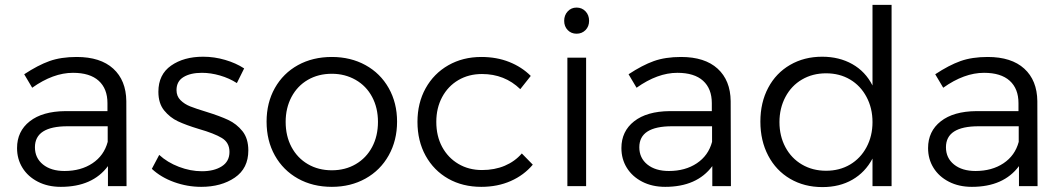

<svg xmlns="http://www.w3.org/2000/svg" viewBox="-20 -762 4346 786"><path d="M421.9 0V-82Q358.9 2.9 229 2.9Q175.8 2.9 135 -18.1Q94.2 -39.1 72 -75Q49.8 -110.8 49.8 -155.8Q49.8 -224.6 101.8 -265.4Q153.8 -306.2 247.1 -307.1H419.9V-339.8Q419.9 -398.9 384 -431.4Q348.1 -463.9 278.8 -463.9Q197.8 -463.9 111.8 -402.8L79.1 -458Q135.3 -495.1 182.6 -512Q230 -528.8 293.9 -528.8Q391.1 -528.8 443.6 -481Q496.1 -433.1 497.1 -348.1L498 0ZM420.9 -181.2V-245.1H256.8Q123 -245.1 123 -159.2Q123 -115.2 156 -88.6Q189 -62 244.1 -62Q311 -62 358.4 -93.5Q405.8 -125 420.9 -181.2Z M806.6 -463.9Q759.8 -463.9 731.2 -446.5Q702.6 -429.2 702.6 -393.1Q702.6 -368.2 718.8 -352.1Q734.9 -335.9 758.8 -326.4Q782.7 -316.9 824.7 -304.2Q879.9 -287.1 914.3 -271Q948.7 -254.9 972.7 -224.9Q996.6 -194.8 996.6 -146Q996.6 -72.8 941.2 -34.9Q885.7 2.9 803.7 2.9Q746.6 2.9 692.6 -16.6Q638.7 -36.1 601.6 -70.8L631.8 -127.9Q665 -97.2 712.4 -79.1Q759.8 -61 806.6 -61Q856.4 -61 887.9 -81.1Q919.4 -101.1 919.4 -140.1Q919.4 -178.2 888.4 -197Q857.4 -215.8 794.4 -233.9Q741.2 -250 708.5 -265.4Q675.8 -280.8 652.1 -309.8Q628.4 -338.9 628.4 -386.2Q628.4 -457 680.4 -493.4Q732.4 -529.8 811.5 -529.8Q857.4 -529.8 901.6 -516.8Q945.8 -503.9 979.5 -481.9L949.7 -421.9Q918.5 -441.9 880.6 -452.9Q842.8 -463.9 806.6 -463.9Z M1605.5 -264.2Q1605.5 -187 1571.3 -126Q1537.1 -64.9 1476.3 -31Q1415.5 2.9 1338.4 2.9Q1260.3 2.9 1199.7 -31Q1139.2 -64.9 1105.2 -125.5Q1071.3 -186 1071.3 -264.2Q1071.3 -341.3 1105.2 -401.6Q1139.2 -461.9 1199.7 -495.4Q1260.3 -528.8 1338.4 -528.8Q1415.5 -528.8 1476.3 -495.4Q1537.1 -461.9 1571.3 -401.4Q1605.5 -340.8 1605.5 -264.2ZM1149.4 -263.2Q1149.4 -205.1 1173.3 -160.2Q1197.3 -115.2 1240.2 -90.1Q1283.2 -64.9 1338.4 -64.9Q1393.6 -64.9 1436.5 -90.1Q1479.5 -115.2 1503.4 -160.2Q1527.3 -205.1 1527.3 -263.2Q1527.3 -320.3 1503.4 -365.2Q1479.5 -410.2 1435.8 -435.1Q1392.1 -460 1338.4 -460Q1283.2 -460 1240.2 -435.1Q1197.3 -410.2 1173.3 -365Q1149.4 -319.8 1149.4 -263.2Z M1953.1 -459Q1898.9 -459 1856.4 -434.1Q1814 -409.2 1790 -364.5Q1766.1 -319.8 1766.1 -263.2Q1766.1 -205.1 1790 -160.6Q1814 -116.2 1856.4 -91.1Q1898.9 -65.9 1953.1 -65.9Q2004.9 -65.9 2046.4 -83.5Q2087.9 -101.1 2116.2 -133.8L2161.1 -87.9Q2125 -44.9 2071 -21Q2017.1 2.9 1950.2 2.9Q1874 2.9 1814.9 -30.5Q1755.9 -64 1722.4 -124.5Q1689 -185.1 1689 -263.2Q1689 -340.3 1722.4 -400.6Q1755.9 -460.9 1815.4 -494.9Q1875 -528.8 1950.2 -528.8Q2013.2 -528.8 2064.7 -508.3Q2116.2 -487.8 2152.8 -451.2L2109.9 -397Q2045.9 -459 1953.1 -459Z M2289.6 0ZM2302.7 -525.9H2379.4V0H2302.7ZM2391.6 -676.8Q2391.6 -653.8 2377 -638.9Q2362.3 -624 2340.3 -624Q2318.4 -624 2304 -638.9Q2289.6 -653.8 2289.6 -676.8Q2289.6 -699.7 2304 -715.3Q2318.4 -731 2340.3 -731Q2362.3 -731 2377 -715.6Q2391.6 -700.2 2391.6 -676.8Z M2896 0V-82Q2833 2.9 2703.1 2.9Q2649.9 2.9 2609.1 -18.1Q2568.4 -39.1 2546.1 -75Q2523.9 -110.8 2523.9 -155.8Q2523.9 -224.6 2575.9 -265.4Q2627.9 -306.2 2721.2 -307.1H2894V-339.8Q2894 -398.9 2858.2 -431.4Q2822.3 -463.9 2752.9 -463.9Q2671.9 -463.9 2585.9 -402.8L2553.2 -458Q2609.4 -495.1 2656.7 -512Q2704.1 -528.8 2768.1 -528.8Q2865.2 -528.8 2917.7 -481Q2970.2 -433.1 2971.2 -348.1L2972.2 0ZM2895 -181.2V-245.1H2731Q2597.2 -245.1 2597.2 -159.2Q2597.2 -115.2 2630.1 -88.6Q2663.1 -62 2718.3 -62Q2785.2 -62 2832.5 -93.5Q2879.9 -125 2895 -181.2Z M3629.9 -742.2V0H3551.8V-112.8Q3522 -56.6 3469.5 -26.4Q3417 3.9 3346.7 3.9Q3272.5 3.9 3214.6 -30Q3156.7 -64 3124.8 -125Q3092.8 -186 3092.8 -264.2Q3092.8 -342.3 3124.8 -402.6Q3156.7 -462.9 3214.4 -496.3Q3272 -529.8 3345.7 -529.8Q3415.5 -529.8 3469.2 -499.5Q3522.9 -469.2 3551.8 -412.1V-742.2ZM3551.8 -262.2Q3551.8 -319.3 3527.3 -365.2Q3502.9 -411.1 3460 -436.5Q3417 -461.9 3361.8 -461.9Q3306.6 -461.9 3263.2 -436.5Q3219.7 -411.1 3195.3 -365Q3170.9 -318.8 3170.9 -262.2Q3170.9 -205.1 3195.3 -159.4Q3219.7 -113.8 3263.2 -88.4Q3306.6 -63 3361.8 -63Q3417 -63 3460 -88.4Q3502.9 -113.8 3527.3 -159.4Q3551.8 -205.1 3551.8 -262.2Z M4151.4 0V-82Q4088.4 2.9 3958.5 2.9Q3905.3 2.9 3864.5 -18.1Q3823.7 -39.1 3801.5 -75Q3779.3 -110.8 3779.3 -155.8Q3779.3 -224.6 3831.3 -265.4Q3883.3 -306.2 3976.6 -307.1H4149.4V-339.8Q4149.4 -398.9 4113.5 -431.4Q4077.6 -463.9 4008.3 -463.9Q3927.2 -463.9 3841.3 -402.8L3808.6 -458Q3864.7 -495.1 3912.1 -512Q3959.5 -528.8 4023.4 -528.8Q4120.6 -528.8 4173.1 -481Q4225.6 -433.1 4226.6 -348.1L4227.5 0ZM4150.4 -181.2V-245.1H3986.3Q3852.5 -245.1 3852.5 -159.2Q3852.5 -115.2 3885.5 -88.6Q3918.5 -62 3973.6 -62Q4040.5 -62 4087.9 -93.5Q4135.3 -125 4150.4 -181.2Z"/></svg>

Font: Argentum Sans Light
Style: Regular
Weight: 300
Designer: Julieta Ulanovsky (Modified by Cristiano Sobral)
Foundry: Julieta Ulanovsky
Version: Version 1.000; ttfautohint (v1.5.65-e2d9)